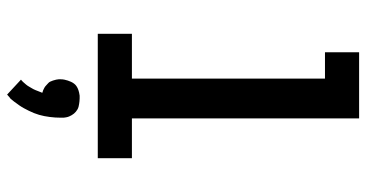

<svg xmlns="http://www.w3.org/2000/svg" viewBox="-265 -510 1030 540"><g transform="rotate(90 250.0 -240.0)"><path d="M75 0V-96H201V-639H127V-735H313V-96H425V0ZM246 255 204 216Q208 213 211.5 209Q215 205 218 201.5Q221 198 223.5 193.5Q226 189 228.5 185Q231 181 233.5 175Q236 169 237 166L241 156Q237 155 233.5 153.5Q230 152 226.5 150Q223 148 220 145Q217 142 214 139.5Q211 137 209.5 133.5Q208 130 206.5 126Q205 122 204 117Q203 112 203 110V104Q203 99 204 94Q205 89 206.5 84.5Q208 80 210 75.5Q212 71 215 67Q218 63 221.5 60.5Q225 58 229.5 56Q234 54 240.5 52.5Q247 51 249 51H257Q261 51 265 51.5Q269 52 272.5 52.5Q276 53 280 54Q284 55 287.5 57Q291 59 294 61.5Q297 64 299.5 67Q302 70 304 73.5Q306 77 307.5 80.5Q309 84 310 89Q311 94 311 96V104Q311 112 310.5 119.5Q310 127 309 135Q308 143 306.5 150.5Q305 158 303 165Q301 172 298 179.5Q295 187 291.5 194Q288 201 284.5 207.5Q281 214 276.5 220.5Q272 227 266 235Q260 243 258 245L254 248Z"/></g></svg>

Font: Iosevka Custom
Style: Bold
Weight: 700
Monospace: yes
Designer: Belleve Invis
Foundry: Belleve Invis
Version: Version 30.3.3; ttfautohint (v1.8.3)